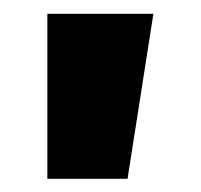

<svg xmlns="http://www.w3.org/2000/svg" viewBox="-20 -741 297 283"><path d="M206.1 -720.7Q193.4 -639.6 168 -477.5Q127.9 -477.5 49.8 -477.5Q49.8 -558.6 49.8 -720.7Q102.5 -720.7 206.1 -720.7Q206.1 -720.7 206.1 -720.7Z"/></svg>

Font: Post Neon Display
Style: Regular
Weight: 700
Designer: Ward Goes
Version: Version 1.0